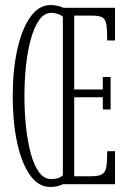

<svg xmlns="http://www.w3.org/2000/svg" viewBox="-20 -731 516 762"><path d="M179.5 11Q132 11 98.8 -36.5Q65.5 -84 48 -165.2Q30.5 -246.5 30.5 -349Q30.5 -452 48.5 -533.8Q66.5 -615.5 100.2 -663.2Q134 -711 180.5 -711Q197.5 -711 216.5 -706Q235.5 -701 246.5 -688.5L238 -655Q227.5 -669.5 212.2 -674.8Q197 -680 184 -680Q156 -680 136 -652.2Q116 -624.5 102.8 -577.2Q89.5 -530 83.2 -470.8Q77 -411.5 77 -349Q77 -286.5 83.2 -227.5Q89.5 -168.5 102.2 -121.8Q115 -75 134.8 -47.8Q154.5 -20.5 182.5 -20.5Q200.5 -20.5 211.8 -24.5Q223 -28.5 229.8 -36Q236.5 -43.5 241 -52.5L253.5 -19Q241.5 -4 222.5 3.5Q203.5 11 179.5 11ZM229.5 0V-700H436.5V-570.5H405.5Q405.5 -611 402.5 -632.2Q399.5 -653.5 387.2 -661.2Q375 -669 347 -669H274.5V-376H388V-425.5H419V-296.5H388V-345H274.5V-31.5H342.5Q372 -31.5 385.2 -39.5Q398.5 -47.5 402 -69Q405.5 -90.5 405.5 -131H436.5V0Z"/></svg>

Font: Imbue Thin 10pt ExtraLight
Style: Regular
Weight: 250
Version: Version 1.102